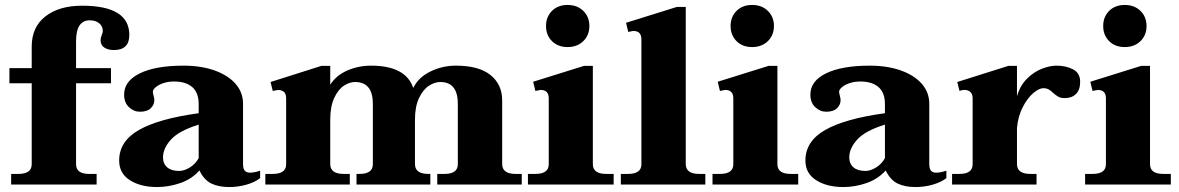

<svg xmlns="http://www.w3.org/2000/svg" viewBox="-20 -745 4759 775"><path d="M502 -604Q502 -543 440 -543Q416 -543 401 -553Q386 -563 386 -583Q386 -592 390.5 -603Q395 -614 395 -620Q395 -639 380.5 -651Q366 -663 342 -663Q287 -663 287 -578V-470H428V-409H287V-82Q287 -43 340 -43H370V0H25V-43H54Q108 -43 108 -82V-409H18V-470H108V-557Q108 -636 163.5 -679Q219 -722 311 -722Q502 -722 502 -604Z M461 -97Q461 -175 541 -220.5Q621 -266 782 -288V-325Q782 -371 756 -393.5Q730 -416 683 -416Q659 -416 639.5 -409.5Q620 -403 608.5 -393Q597 -383 597 -375Q597 -370 600 -358.5Q603 -347 603 -341Q603 -322 588.5 -308Q574 -294 545 -294Q520 -294 500.5 -312.5Q481 -331 481 -363Q481 -418 544.5 -449Q608 -480 721 -480Q792 -480 846.5 -460.5Q901 -441 931 -406.5Q961 -372 961 -326V-83Q961 -64 968 -56Q975 -48 989 -48Q1006 -48 1030 -56V-26Q1008 -9 974.5 0.5Q941 10 905 10Q863 10 833.5 -4Q804 -18 785 -57Q754 -22 707.5 -6Q661 10 614 10Q548 10 504.5 -17.5Q461 -45 461 -97ZM782 -107V-242Q702 -217 670 -181.5Q638 -146 638 -110Q638 -84 655 -69.5Q672 -55 703 -55Q724 -55 747 -69.5Q770 -84 782 -107Z M2086 -43V0H1745V-43H1774Q1828 -43 1828 -82V-326Q1828 -414 1757 -414Q1735 -414 1711.5 -399Q1688 -384 1671.5 -349.5Q1655 -315 1655 -262V-83Q1655 -43 1709 -43H1717V0H1419V-43H1431Q1485 -43 1485 -82V-326Q1485 -414 1413 -414Q1391 -414 1368 -399Q1345 -384 1329 -349.5Q1313 -315 1313 -262V-83Q1313 -43 1367 -43H1392V0H1051V-43H1081Q1135 -43 1135 -82V-348Q1135 -367 1125.5 -374.5Q1116 -382 1103 -382Q1100 -382 1081 -378L1072 -414L1277 -479H1313V-403Q1337 -441 1382 -460.5Q1427 -480 1477 -480Q1618 -480 1648 -390Q1669 -433 1717.5 -456.5Q1766 -480 1820 -480Q1913 -480 1960 -442Q2007 -404 2007 -340V-83Q2007 -43 2061 -43Z M2184 -640Q2184 -677 2208 -701Q2232 -725 2271 -725Q2310 -725 2334.5 -701Q2359 -677 2359 -640Q2359 -603 2334.5 -579Q2310 -555 2271 -555Q2232 -555 2208 -579Q2184 -603 2184 -640ZM2111 -43H2141Q2195 -43 2195 -82V-348Q2195 -382 2162 -382Q2160 -382 2141 -378L2132 -415L2337 -479H2373V-82Q2373 -43 2427 -43H2457V0H2111Z M2486 -43H2515Q2569 -43 2569 -82V-586Q2569 -620 2537 -620Q2533 -620 2516 -616L2507 -653L2712 -717H2748V-83Q2748 -43 2802 -43H2827V0H2486Z M2929 -640Q2929 -677 2953 -701Q2977 -725 3016 -725Q3055 -725 3079.5 -701Q3104 -677 3104 -640Q3104 -603 3079.5 -579Q3055 -555 3016 -555Q2977 -555 2953 -579Q2929 -603 2929 -640ZM2856 -43H2886Q2940 -43 2940 -82V-348Q2940 -382 2907 -382Q2905 -382 2886 -378L2877 -415L3082 -479H3118V-82Q3118 -43 3172 -43H3202V0H2856Z M3231 -97Q3231 -175 3311 -220.5Q3391 -266 3552 -288V-325Q3552 -371 3526 -393.5Q3500 -416 3453 -416Q3429 -416 3409.5 -409.5Q3390 -403 3378.5 -393Q3367 -383 3367 -375Q3367 -370 3370 -358.5Q3373 -347 3373 -341Q3373 -322 3358.5 -308Q3344 -294 3315 -294Q3290 -294 3270.5 -312.5Q3251 -331 3251 -363Q3251 -418 3314.5 -449Q3378 -480 3491 -480Q3562 -480 3616.5 -460.5Q3671 -441 3701 -406.5Q3731 -372 3731 -326V-83Q3731 -64 3738 -56Q3745 -48 3759 -48Q3776 -48 3800 -56V-26Q3778 -9 3744.5 0.5Q3711 10 3675 10Q3633 10 3603.5 -4Q3574 -18 3555 -57Q3524 -22 3477.5 -6Q3431 10 3384 10Q3318 10 3274.5 -17.5Q3231 -45 3231 -97ZM3552 -107V-242Q3472 -217 3440 -181.5Q3408 -146 3408 -110Q3408 -84 3425 -69.5Q3442 -55 3473 -55Q3494 -55 3517 -69.5Q3540 -84 3552 -107Z M4340 -415Q4340 -382 4323 -365.5Q4306 -349 4278 -349Q4262 -349 4252 -354.5Q4242 -360 4231 -370Q4222 -379 4213 -384Q4204 -389 4191 -389Q4174 -389 4150.5 -369Q4127 -349 4108 -312Q4089 -275 4085 -228V-83Q4085 -43 4139 -43H4164V0H3823V-43H3853Q3906 -43 3906 -82V-348Q3906 -365 3897 -373.5Q3888 -382 3873 -382Q3862 -382 3853 -378L3844 -414L4050 -479H4085V-356Q4097 -399 4125 -427Q4153 -455 4185.5 -467.5Q4218 -480 4244 -480Q4283 -480 4311.5 -465Q4340 -450 4340 -415Z M4433 -640Q4433 -677 4457 -701Q4481 -725 4520 -725Q4559 -725 4583.5 -701Q4608 -677 4608 -640Q4608 -603 4583.5 -579Q4559 -555 4520 -555Q4481 -555 4457 -579Q4433 -603 4433 -640ZM4360 -43H4390Q4444 -43 4444 -82V-348Q4444 -382 4411 -382Q4409 -382 4390 -378L4381 -415L4586 -479H4622V-82Q4622 -43 4676 -43H4706V0H4360Z"/></svg>

Font: Taviraj Bold
Style: Regular
Weight: 700
Designer: Katatrad Team
Foundry: CadsonDemak
Version: Version 1.030